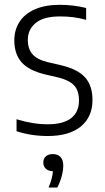

<svg xmlns="http://www.w3.org/2000/svg" viewBox="-20 -570 447 818"><path d="M50.5 -11V-62Q120 -40.5 183 -40.5Q249.5 -40.5 283 -66.5Q316.5 -92.5 316.5 -141.5Q316.5 -183.5 296 -205.8Q275.5 -228 230 -239.5L170 -253.5Q101 -270.5 71 -305.8Q41 -341 41 -398Q41 -442.5 63 -476.8Q85 -511 128.5 -530.2Q172 -549.5 234.5 -549.5Q292 -549.5 347 -536V-485.5Q318 -493.5 291.5 -496.8Q265 -500 235.5 -500Q166 -500 132.2 -472.2Q98.5 -444.5 98.5 -400Q98.5 -362 118.2 -339.2Q138 -316.5 182 -305.5L242.5 -291.5Q313.5 -274 343.8 -238.8Q374 -203.5 374 -144.5Q374 -72 324.5 -31.2Q275 9.5 183 9.5Q113 9.5 50.5 -11ZM249.5 135.5Q249.5 156 242.8 181.2Q236 206.5 224 229H187Q203.5 189.5 205.5 159.5Q186.5 159 175.5 149Q164.5 139 164.5 122.5Q164.5 106 175.2 96.2Q186 86.5 205 86.5Q226.5 86.5 238 99Q249.5 111.5 249.5 135.5Z"/></svg>

Font: Encode Sans Semi Condensed Light
Style: Regular
Weight: 300
Width: 4
Designer: Multiple Designers
Foundry: Impallari Type
Version: Version 2.000